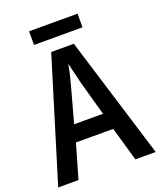

<svg xmlns="http://www.w3.org/2000/svg" viewBox="-156 -962 885 1059"><g transform="rotate(-20 286.5 -432.0)"><path d="M453.1 0 395.5 -199.7H176.8L119.1 0H0L219.2 -715.3H352.1L572.3 0ZM371.1 -297.4 314 -502.9Q310.5 -519.5 305.2 -541Q299.8 -562.5 294.4 -584Q289.1 -605.5 285.6 -622.1Q282.7 -604 277.8 -582.5Q272.9 -561 267.8 -540.3Q262.7 -519.5 258.3 -503.9L201.7 -297.4ZM428.2 -864.3V-784.2H143.6V-864.3Z"/></g></svg>

Font: Open Sans SemiCondensed SemiBold
Style: Regular
Weight: 600
Width: 4
Designer: Monotype Design Team
Foundry: Monotype Imaging Inc.
Version: Version 3.000